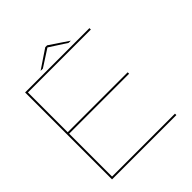

<svg xmlns="http://www.w3.org/2000/svg" viewBox="-208 -913 1054 1054"><g transform="rotate(-45 319.0 -386.0)"><path d="M57.5 0V-675H557V-664H68.5V-355H534V-344H68.5V-11H557V0ZM201.5 -698.5 311.5 -772.5H326L436 -698.5H419L319 -763L219 -698.5Z"/></g></svg>

Font: Anybody ExtraExpanded Thin
Style: Regular
Weight: 100
Width: 8
Designer: Tyler Finck
Foundry: Etcetera Type Company
Version: Version 1.010; ttfautohint (v1.8.3) -l 8 -r 50 -G 200 -x 14 